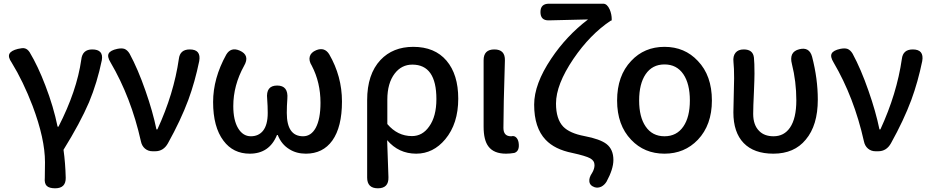

<svg xmlns="http://www.w3.org/2000/svg" viewBox="-20 -817 5033 1037"><path d="M278 200Q246 200 232.5 187Q219 174 222 143Q223 120 223 59Q223 -67 156 -245Q105 -378 43 -479Q22 -509 31 -526.5Q40 -544 77 -553Q102 -559 113 -556Q128 -553 140 -535Q185 -460 225 -355Q269 -241 291 -133H296Q395 -326 419 -495Q425 -550 478 -550Q540 -550 530 -492Q505 -371 461 -265Q413 -153 323 -8Q333 63 335 143Q336 200 278 200Z M804 0Q780 0 763 -14.5Q746 -29 741 -54Q688 -291 577 -480Q558 -511 567 -528Q576 -545 613 -553Q637 -558 652 -553Q668 -547 680 -527Q725 -444 766 -326Q805 -215 825 -118H830Q919 -311 946 -499Q952 -550 1005 -550Q1067 -550 1056 -487Q1033 -375 997 -277Q956 -167 887 -43Q863 0 818 0Z M1329 13Q1239 13 1187 -57Q1131 -131 1131 -266Q1131 -394 1202 -522Q1227 -564 1274 -544Q1332 -519 1298 -461Q1240 -356 1240 -244Q1240 -168 1266 -124.5Q1292 -81 1335 -81Q1376 -81 1400 -110Q1426 -142 1426 -207Q1426 -244 1423 -283Q1415 -355 1477 -355Q1538 -355 1532 -284Q1529 -244 1529 -207Q1529 -81 1617 -81Q1660 -81 1685 -126Q1711 -174 1711 -262Q1711 -372 1664 -462Q1647 -489 1653 -511.5Q1659 -534 1688 -546Q1733 -564 1758 -524Q1827 -405 1827 -269Q1827 -131 1775 -58Q1724 13 1632 13Q1581 13 1543 -11Q1500 -37 1480 -88H1476Q1435 13 1329 13Z M2021 200Q1963 200 1963 142V-38V-276Q1963 -416 2035 -493Q2102 -564 2212 -564Q2328 -564 2391.5 -489.5Q2455 -415 2455 -284Q2455 -149 2385 -65Q2320 13 2228 13Q2133 13 2071 -60Q2072 -19 2075 54Q2077 111 2078 140Q2080 200 2021 200ZM2205 -82Q2262 -82 2298 -134Q2337 -188 2337 -282Q2337 -468 2207 -468Q2149 -468 2112 -420Q2072 -368 2072 -279V-213V-147Q2127 -82 2205 -82Z M2713 13Q2647 13 2618 -26Q2592 -60 2592 -133V-341V-492Q2592 -550 2650 -550Q2709 -550 2707 -490Q2699 -236 2699 -126Q2699 -81 2740 -81Q2741 -81 2742 -81Q2757 -85 2767.5 -75Q2778 -65 2781 -47Q2788 -1 2758 9Q2734 13 2713 13Z M3191 194Q3165 185 3163 162Q3161 142 3178 117Q3191 95 3191 75Q3191 51 3167.5 38Q3144 25 3071 9Q2976 -10 2927 -62Q2865 -127 2865 -252Q2865 -363 2957 -500Q3039 -623 3156 -712Q3144 -712 3113 -711Q2997 -709 2944 -707Q2899 -706 2899 -752Q2899 -797 2945 -797H3091H3238Q3259 -797 3273 -766Q3284 -740 3284 -712Q3284 -705 3280 -705H3278Q3167 -631 3077 -499Q2983 -360 2983 -258Q2983 -174 3022 -133Q3057 -97 3137 -82Q3221 -66 3256 -39Q3293 -10 3293 47Q3293 96 3256 164Q3245 182 3228 191Q3209 200 3191 194Z M3569 13Q3460 13 3389 -62Q3313 -141 3313 -274Q3313 -408 3389 -488Q3460 -564 3569 -564Q3678 -564 3749 -488Q3825 -409 3825 -274Q3825 -142 3749 -62Q3677 13 3569 13ZM3569 -81Q3635 -81 3671 -134Q3706 -185 3706 -274.5Q3706 -364 3671 -416Q3635 -469 3569 -469Q3503 -469 3467 -416Q3432 -364 3432 -274.5Q3432 -185 3467 -134Q3503 -81 3569 -81Z M4157 13Q4052 13 3996.5 -44.5Q3941 -102 3941 -210Q3941 -240 3943 -301.5Q3945 -363 3945 -394Q3945 -451 3941.5 -482.5Q3938 -514 3952.5 -532Q3967 -550 3997 -550Q4047 -550 4052 -506Q4055 -479 4055 -419Q4055 -392 4052 -321Q4048 -238 4048 -202Q4048 -141 4081 -109Q4109 -81 4158 -81Q4215 -81 4247 -128Q4281 -178 4281 -275Q4281 -376 4257 -472Q4249 -502 4258 -523Q4268 -544 4297 -551Q4351 -565 4366 -511Q4397 -392 4397 -279Q4397 -140 4332 -63Q4270 13 4157 13Z M4709 0Q4685 0 4668 -14.5Q4651 -29 4646 -54Q4593 -291 4482 -480Q4463 -511 4472 -528Q4481 -545 4518 -553Q4542 -558 4557 -553Q4573 -547 4585 -527Q4630 -444 4671 -326Q4710 -215 4730 -118H4735Q4824 -311 4851 -499Q4857 -550 4910 -550Q4972 -550 4961 -487Q4938 -375 4902 -277Q4861 -167 4792 -43Q4768 0 4723 0Z"/></svg>

Font: GenSenRounded TW M
Style: Regular
Weight: 500
Version: Version 1.501;PS 1;hotconv 16.6.51;makeotf.lib2.5.65220